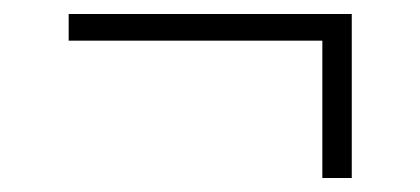

<svg xmlns="http://www.w3.org/2000/svg" viewBox="-20 -409 600 274"><path d="M440 -373 461 -351H78V-389H482V-155H440Z"/></svg>

Font: Roboto Serif 144pt SemiBold
Style: Regular
Weight: 600
Version: Version 1.008